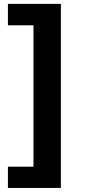

<svg xmlns="http://www.w3.org/2000/svg" viewBox="-20 -842 430 977"><path d="M20.3 114.3V6.2H150.4V-713.3H20.3V-822.3H289.8V114.3Z"/></svg>

Font: WEMIX Pretendard Variable
Style: Regular
Weight: 400
Designer: Base glyphs from Inter by Rasmus Andersson; Hangeul glyphs from Noto Sans CJK(Source Han Sans) by Jang Soo-young and Kan
Foundry: Kil Hyung-jin
Version: Version 1.000;Glyphs 3.2 (3208)